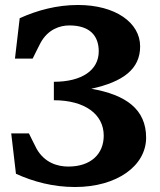

<svg xmlns="http://www.w3.org/2000/svg" viewBox="-20 -735 640 770"><path d="M196 -407V-333C320 -333 396 -277 396 -191C396 -118 345 -67 254 -67C211 -67 159 -82 127 -138C116 -158 107 -179 96 -200H25L44 -38C115 -6 193 15 281 15C449 15 566 -70 566 -183C566 -296 486 -355 346 -379C474 -407 542 -458 542 -549C542 -644 443 -715 293 -715C208 -715 130 -694 59 -662L40 -500H111C122 -521 131 -542 142 -562C172 -618 221 -633 258 -633C342 -633 376 -590 376 -529C376 -454 309 -407 196 -407Z"/></svg>

Font: LT Superior Serif ExtraBold
Style: Regular
Weight: 800
Designer: Daniel Lyons
Foundry: LyonsType
Version: Version 2.120;FEAKit 1.0